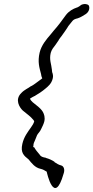

<svg xmlns="http://www.w3.org/2000/svg" viewBox="-20 -737 464 954"><path d="M146 -12C146 -15 146 -19 147 -22C148 -26 149 -30 151 -33L156 -45L164 -65C168 -74 179 -82 185 -97C190 -107 197 -121 200 -133C205 -154 199 -170 193 -181C187 -192 173 -205 161 -214C148 -225 134 -233 129 -247C136 -252 146 -257 152 -260H153L154 -261C170 -270 191 -284 206 -297C218 -307 236 -321 242 -347C245 -358 243 -369 239 -379L238 -389V-390C235 -420 224 -440 232 -474C236 -490 247 -503 257 -516L272 -538V-539C275 -545 282 -552 286 -558L303 -582C306 -585 320 -608 320 -608L340 -633C346 -640 353 -643 366 -646C382 -651 394 -660 406 -667C424 -679 427 -699 421 -710C415 -717 400 -720 384 -713C377 -707 369 -702 364 -700H363C342 -693 323 -682 308 -663C289 -637 269 -609 248 -586L230 -564C211 -542 186 -513 177 -476C166 -429 176 -400 184 -369C185 -364 185 -358 190 -348C187 -345 183 -342 177 -338C163 -328 146 -314 135 -309H134C120 -298 102 -292 86 -275C52 -242 77 -203 93 -188C110 -173 132 -159 146 -141C148 -139 149 -136 150 -134C148 -125 140 -112 134 -104C117 -80 99 -57 91 -22C81 22 99 37 122 55C137 73 153 96 182 102C192 104 203 110 212 116C213 120 249 290 296 126C303 107 298 89 284 85C271 82 261 75 250 68L251 67C239 59 224 52 209 48L208 47C192 44 183 42 176 30C166 18 157 8 150 -5C143 -7 145 -6 145 -8Z"/></svg>

Font: Stray Cat
Style: BdCnObl
Weight: 700
Version: Version 1.0